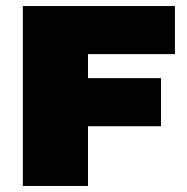

<svg xmlns="http://www.w3.org/2000/svg" viewBox="-20 -615 620 635"><path d="M55.5 0V-595H558.5V-436H271V0ZM187.5 -197.5V-356.5H512.5V-197.5Z"/></svg>

Font: Encode Sans SC Black
Style: Regular
Weight: 900
Version: Version 3.002